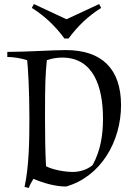

<svg xmlns="http://www.w3.org/2000/svg" viewBox="-20 -905 659 947"><path d="M308 -810 147 -885 137 -866C201 -826 253 -776 298 -715H318C363 -776 415 -826 479 -866L469 -885ZM306 15C478 -34 577 -208 577 -386C577 -565 483 -658 304 -658C242 -658 108 -649 16 -649V-624C45 -624 84 -618 114 -608C118 -574 125 -460 125 -325C125 -208 123 -83 101 17L122 22C127 7 138 -12 145 -23C194 -2 253 15 306 15ZM287 -621C442 -621 488 -475 488 -320C488 -239 476 -162 437 -91C411 -68 373 -57 339 -57C300 -57 242 -67 207 -85C203 -155 202 -247 202 -325C202 -499 204 -535 211 -608C236 -617 261 -621 287 -621Z"/></svg>

Font: Almendra
Style: Regular
Weight: 400
Designer: Ana Sanfelippo
Foundry: Ana Sanfelippo
Version: Version 1.003